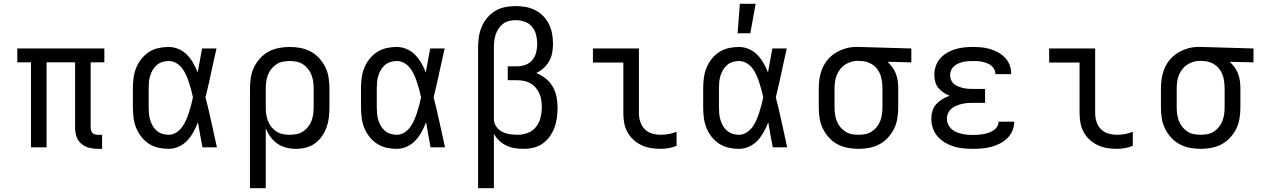

<svg xmlns="http://www.w3.org/2000/svg" viewBox="-20 -775 6640 1010"><path d="M517 8H494Q471 8 448 2Q425 -4 407.5 -19Q390 -34 382.5 -56.5Q375 -79 375 -102V-447H225V0H143V-447H71V-520H529V-447H457V-102Q457 -95 459.5 -87.5Q462 -80 467 -75Q472 -70 479.5 -68Q487 -66 494 -66H517Z M867 8Q840 8 813 2Q786 -4 763 -19Q740 -34 723 -56Q706 -78 696 -103Q686 -128 682.5 -155.5Q679 -183 679 -210V-310Q679 -337 682.5 -364.5Q686 -392 696 -417Q706 -442 723 -464Q740 -486 763 -501Q786 -516 813 -522Q840 -528 867 -528Q894 -528 919.5 -517Q945 -506 964 -486.5Q983 -467 996.5 -443Q1010 -419 1020 -394Q1026 -426 1031.5 -457.5Q1037 -489 1043 -520H1119Q1104 -456 1090.5 -391.5Q1077 -327 1061 -263Q1078 -198 1092 -132Q1106 -66 1121 0H1045Q1039 -32 1033 -64.5Q1027 -97 1022 -129L1021 -131Q1011 -105 997.5 -80.5Q984 -56 965.5 -36Q947 -16 921 -4Q895 8 867 8ZM867 -66Q888 -66 906.5 -77.5Q925 -89 937.5 -106Q950 -123 958.5 -142.5Q967 -162 973.5 -182Q980 -202 985.5 -222.5Q991 -243 995 -263Q991 -283 985.5 -303Q980 -323 973.5 -342.5Q967 -362 958.5 -381Q950 -400 937.5 -416.5Q925 -433 906.5 -443.5Q888 -454 867 -454Q850 -454 834 -449Q818 -444 805 -433Q792 -422 783.5 -407.5Q775 -393 770 -376.5Q765 -360 763.5 -343.5Q762 -327 762 -310V-210Q762 -193 763.5 -176.5Q765 -160 770 -143.5Q775 -127 783.5 -112.5Q792 -98 805 -87Q818 -76 834 -71Q850 -66 867 -66Z M1295 215V-310Q1295 -339 1299.5 -367.5Q1304 -396 1316.5 -421.5Q1329 -447 1348.5 -468.5Q1368 -490 1393 -503.5Q1418 -517 1446.5 -522.5Q1475 -528 1504 -528Q1533 -528 1561.5 -522.5Q1590 -517 1615 -503.5Q1640 -490 1659.5 -468.5Q1679 -447 1691.5 -421.5Q1704 -396 1708.5 -367.5Q1713 -339 1713 -310V-210Q1713 -184 1710 -157.5Q1707 -131 1698 -106Q1689 -81 1673.5 -58.5Q1658 -36 1636.5 -20.5Q1615 -5 1589 1.5Q1563 8 1537 8Q1511 8 1485.5 1.5Q1460 -5 1439 -19.5Q1418 -34 1402.5 -55.5Q1387 -77 1378 -101V215ZM1504 -66Q1522 -66 1540 -69.5Q1558 -73 1573.5 -83Q1589 -93 1600.5 -107.5Q1612 -122 1618.5 -139Q1625 -156 1627.5 -174Q1630 -192 1630 -210V-310Q1630 -328 1627.5 -346Q1625 -364 1618.5 -381Q1612 -398 1600.5 -412.5Q1589 -427 1573.5 -437Q1558 -447 1540 -450.5Q1522 -454 1504 -454Q1486 -454 1468 -450.5Q1450 -447 1434.5 -437Q1419 -427 1407.5 -412.5Q1396 -398 1389.5 -381Q1383 -364 1380.5 -346Q1378 -328 1378 -310V-210Q1378 -192 1380.5 -174Q1383 -156 1389.5 -139Q1396 -122 1407.5 -107.5Q1419 -93 1434.5 -83Q1450 -73 1468 -69.5Q1486 -66 1504 -66Z M2067 8Q2040 8 2013 2Q1986 -4 1963 -19Q1940 -34 1923 -56Q1906 -78 1896 -103Q1886 -128 1882.5 -155.5Q1879 -183 1879 -210V-310Q1879 -337 1882.5 -364.5Q1886 -392 1896 -417Q1906 -442 1923 -464Q1940 -486 1963 -501Q1986 -516 2013 -522Q2040 -528 2067 -528Q2094 -528 2119.5 -517Q2145 -506 2164 -486.5Q2183 -467 2196.5 -443Q2210 -419 2220 -394Q2226 -426 2231.5 -457.5Q2237 -489 2243 -520H2319Q2304 -456 2290.5 -391.5Q2277 -327 2261 -263Q2278 -198 2292 -132Q2306 -66 2321 0H2245Q2239 -32 2233 -64.5Q2227 -97 2222 -129L2221 -131Q2211 -105 2197.5 -80.5Q2184 -56 2165.5 -36Q2147 -16 2121 -4Q2095 8 2067 8ZM2067 -66Q2088 -66 2106.5 -77.5Q2125 -89 2137.5 -106Q2150 -123 2158.5 -142.5Q2167 -162 2173.5 -182Q2180 -202 2185.5 -222.5Q2191 -243 2195 -263Q2191 -283 2185.5 -303Q2180 -323 2173.5 -342.5Q2167 -362 2158.5 -381Q2150 -400 2137.5 -416.5Q2125 -433 2106.5 -443.5Q2088 -454 2067 -454Q2050 -454 2034 -449Q2018 -444 2005 -433Q1992 -422 1983.5 -407.5Q1975 -393 1970 -376.5Q1965 -360 1963.5 -343.5Q1962 -327 1962 -310V-210Q1962 -193 1963.5 -176.5Q1965 -160 1970 -143.5Q1975 -127 1983.5 -112.5Q1992 -98 2005 -87Q2018 -76 2034 -71Q2050 -66 2067 -66Z M2495 215V-525Q2495 -553 2499 -580.5Q2503 -608 2514 -634Q2525 -660 2543 -681.5Q2561 -703 2585 -717.5Q2609 -732 2636.5 -737.5Q2664 -743 2692 -743Q2718 -743 2744.5 -738.5Q2771 -734 2794.5 -722Q2818 -710 2837 -691Q2856 -672 2867.5 -648.5Q2879 -625 2884 -598.5Q2889 -572 2889 -546Q2889 -522 2885 -498.5Q2881 -475 2869.5 -454.5Q2858 -434 2840.5 -417.5Q2823 -401 2801 -391Q2828 -380 2850.5 -362Q2873 -344 2887.5 -319Q2902 -294 2907.5 -265.5Q2913 -237 2913 -208Q2913 -182 2909.5 -155.5Q2906 -129 2897 -104.5Q2888 -80 2872.5 -58Q2857 -36 2835.5 -20.5Q2814 -5 2788 1.5Q2762 8 2736 8Q2712 8 2689 4.5Q2666 1 2644.5 -9Q2623 -19 2605.5 -35.5Q2588 -52 2578 -72V215ZM2703 -66Q2730 -66 2756.5 -76Q2783 -86 2800 -108Q2817 -130 2823.5 -157Q2830 -184 2830 -212Q2830 -230 2827.5 -248Q2825 -266 2817.5 -283Q2810 -300 2798 -314Q2786 -328 2770 -337Q2754 -346 2736 -349.5Q2718 -353 2700 -353H2651V-426H2700Q2723 -426 2744.5 -434Q2766 -442 2780.5 -459.5Q2795 -477 2800.5 -499.5Q2806 -522 2806 -544Q2806 -568 2800 -592Q2794 -616 2778.5 -634.5Q2763 -653 2739.5 -661Q2716 -669 2692 -669Q2675 -669 2657.5 -664.5Q2640 -660 2626.5 -650Q2613 -640 2603 -625Q2593 -610 2587.5 -593.5Q2582 -577 2580 -559.5Q2578 -542 2578 -525V-144Q2580 -123 2592.5 -106.5Q2605 -90 2623.5 -81Q2642 -72 2662.5 -69Q2683 -66 2703 -66Z M3456 8Q3430 8 3404.5 4Q3379 0 3355.5 -11Q3332 -22 3312.5 -39.5Q3293 -57 3280.5 -80Q3268 -103 3263.5 -128.5Q3259 -154 3259 -180V-446H3099V-520H3341V-180Q3341 -157 3348 -134.5Q3355 -112 3371.5 -95.5Q3388 -79 3410.5 -72.5Q3433 -66 3456 -66Q3478 -66 3499 -70Q3520 -74 3539 -82V-8Q3520 0 3499 4Q3478 8 3456 8Z M3867 8Q3840 8 3813 2Q3786 -4 3763 -19Q3740 -34 3723 -56Q3706 -78 3696 -103Q3686 -128 3682.5 -155.5Q3679 -183 3679 -210V-310Q3679 -337 3682.5 -364.5Q3686 -392 3696 -417Q3706 -442 3723 -464Q3740 -486 3763 -501Q3786 -516 3813 -522Q3840 -528 3867 -528Q3894 -528 3919.5 -517Q3945 -506 3964 -486.5Q3983 -467 3996.5 -443Q4010 -419 4020 -394Q4026 -426 4031.5 -457.5Q4037 -489 4043 -520H4119Q4104 -456 4090.5 -391.5Q4077 -327 4061 -263Q4078 -198 4092 -132Q4106 -66 4121 0H4045Q4039 -32 4033 -64.5Q4027 -97 4022 -129L4021 -131Q4011 -105 3997.5 -80.5Q3984 -56 3965.5 -36Q3947 -16 3921 -4Q3895 8 3867 8ZM3867 -66Q3888 -66 3906.5 -77.5Q3925 -89 3937.5 -106Q3950 -123 3958.5 -142.5Q3967 -162 3973.5 -182Q3980 -202 3985.5 -222.5Q3991 -243 3995 -263Q3991 -283 3985.5 -303Q3980 -323 3973.5 -342.5Q3967 -362 3958.5 -381Q3950 -400 3937.5 -416.5Q3925 -433 3906.5 -443.5Q3888 -454 3867 -454Q3850 -454 3834 -449Q3818 -444 3805 -433Q3792 -422 3783.5 -407.5Q3775 -393 3770 -376.5Q3765 -360 3763.5 -343.5Q3762 -327 3762 -310V-210Q3762 -193 3763.5 -176.5Q3765 -160 3770 -143.5Q3775 -127 3783.5 -112.5Q3792 -98 3805 -87Q3818 -76 3834 -71Q3850 -66 3867 -66ZM3860 -600 3872 -755H3955L3927 -600Z M4496 8Q4467 8 4438.5 2.5Q4410 -3 4385 -16.5Q4360 -30 4340.5 -51.5Q4321 -73 4308.5 -98.5Q4296 -124 4291.5 -152.5Q4287 -181 4287 -210V-310Q4287 -338 4291.5 -365Q4296 -392 4307 -417.5Q4318 -443 4336.5 -464Q4355 -485 4379 -499Q4403 -513 4429.5 -520.5Q4456 -528 4484 -528H4500L4774 -520V-447L4649 -450Q4663 -437 4674.5 -421Q4686 -405 4693 -386.5Q4700 -368 4702.5 -349Q4705 -330 4705 -310V-210Q4705 -181 4700.5 -152.5Q4696 -124 4683.5 -98.5Q4671 -73 4651.5 -51.5Q4632 -30 4607 -16.5Q4582 -3 4553.5 2.5Q4525 8 4496 8ZM4496 -66Q4514 -66 4532 -69.5Q4550 -73 4565.5 -83Q4581 -93 4592.5 -107.5Q4604 -122 4610.5 -139Q4617 -156 4619.5 -174Q4622 -192 4622 -210V-310Q4622 -336 4617 -361Q4612 -386 4597.5 -407.5Q4583 -429 4559.5 -441Q4536 -453 4510 -454H4500Q4498 -455 4496 -455Q4494 -455 4491 -455Q4474 -455 4456.5 -449.5Q4439 -444 4424.5 -434.5Q4410 -425 4399 -410.5Q4388 -396 4381.5 -379.5Q4375 -363 4372.5 -345.5Q4370 -328 4370 -310V-210Q4370 -192 4372.5 -174Q4375 -156 4381.5 -139Q4388 -122 4399.5 -107.5Q4411 -93 4426.5 -83Q4442 -73 4460 -69.5Q4478 -66 4496 -66Z M5097 8Q5072 8 5046.5 5.5Q5021 3 4997 -4.5Q4973 -12 4951 -25Q4929 -38 4912.5 -57Q4896 -76 4887.5 -100Q4879 -124 4879 -150Q4879 -171 4885 -191.5Q4891 -212 4905.5 -227.5Q4920 -243 4938 -254Q4956 -265 4976 -271Q4959 -278 4943.5 -288Q4928 -298 4916.5 -312Q4905 -326 4900 -344Q4895 -362 4895 -381Q4895 -404 4902.5 -427Q4910 -450 4925.5 -467.5Q4941 -485 4961.5 -497Q4982 -509 5004.5 -516Q5027 -523 5050.5 -525.5Q5074 -528 5097 -528Q5120 -528 5142.5 -526Q5165 -524 5187 -517.5Q5209 -511 5229.5 -500Q5250 -489 5266 -472.5Q5282 -456 5290.5 -434.5Q5299 -413 5299 -390V-385H5216V-387Q5216 -400 5210 -411Q5204 -422 5194 -430Q5184 -438 5172 -442.5Q5160 -447 5147.5 -450Q5135 -453 5122.5 -453.5Q5110 -454 5097 -454Q5084 -454 5071 -453Q5058 -452 5045 -449Q5032 -446 5020 -440.5Q5008 -435 4998 -426Q4988 -417 4983 -405Q4978 -393 4978 -379Q4978 -366 4983.5 -353.5Q4989 -341 4999 -333Q5009 -325 5021.5 -320Q5034 -315 5047 -312Q5060 -309 5073.5 -308Q5087 -307 5100 -307H5162V-234H5100Q5085 -234 5070 -233Q5055 -232 5040 -228.5Q5025 -225 5011 -219Q4997 -213 4985.5 -203.5Q4974 -194 4967.5 -180Q4961 -166 4961 -151Q4961 -136 4967 -122Q4973 -108 4984 -97.5Q4995 -87 5009 -81Q5023 -75 5037.5 -71.5Q5052 -68 5067 -66.5Q5082 -65 5097 -65Q5111 -65 5125 -66Q5139 -67 5153 -69.5Q5167 -72 5180 -76.5Q5193 -81 5205 -88.5Q5217 -96 5225 -108.5Q5233 -121 5233 -135H5315V-132Q5315 -108 5305 -85.5Q5295 -63 5277.5 -46.5Q5260 -30 5238 -19Q5216 -8 5192.5 -2Q5169 4 5145 6Q5121 8 5097 8Z M5856 8Q5830 8 5804.5 4Q5779 0 5755.5 -11Q5732 -22 5712.5 -39.5Q5693 -57 5680.5 -80Q5668 -103 5663.5 -128.5Q5659 -154 5659 -180V-446H5499V-520H5741V-180Q5741 -157 5748 -134.5Q5755 -112 5771.5 -95.5Q5788 -79 5810.5 -72.5Q5833 -66 5856 -66Q5878 -66 5899 -70Q5920 -74 5939 -82V-8Q5920 0 5899 4Q5878 8 5856 8Z M6296 8Q6267 8 6238.5 2.5Q6210 -3 6185 -16.5Q6160 -30 6140.5 -51.5Q6121 -73 6108.5 -98.5Q6096 -124 6091.5 -152.5Q6087 -181 6087 -210V-310Q6087 -338 6091.5 -365Q6096 -392 6107 -417.5Q6118 -443 6136.5 -464Q6155 -485 6179 -499Q6203 -513 6229.5 -520.5Q6256 -528 6284 -528H6300L6574 -520V-447L6449 -450Q6463 -437 6474.5 -421Q6486 -405 6493 -386.5Q6500 -368 6502.5 -349Q6505 -330 6505 -310V-210Q6505 -181 6500.5 -152.5Q6496 -124 6483.5 -98.5Q6471 -73 6451.5 -51.5Q6432 -30 6407 -16.5Q6382 -3 6353.5 2.5Q6325 8 6296 8ZM6296 -66Q6314 -66 6332 -69.5Q6350 -73 6365.5 -83Q6381 -93 6392.5 -107.5Q6404 -122 6410.5 -139Q6417 -156 6419.5 -174Q6422 -192 6422 -210V-310Q6422 -336 6417 -361Q6412 -386 6397.5 -407.5Q6383 -429 6359.5 -441Q6336 -453 6310 -454H6300Q6298 -455 6296 -455Q6294 -455 6291 -455Q6274 -455 6256.5 -449.5Q6239 -444 6224.5 -434.5Q6210 -425 6199 -410.5Q6188 -396 6181.5 -379.5Q6175 -363 6172.5 -345.5Q6170 -328 6170 -310V-210Q6170 -192 6172.5 -174Q6175 -156 6181.5 -139Q6188 -122 6199.5 -107.5Q6211 -93 6226.5 -83Q6242 -73 6260 -69.5Q6278 -66 6296 -66Z"/></svg>

Font: Iosevka HT Extended
Style: Regular
Weight: 400
Width: 7
Monospace: yes
Designer: Belleve Invis
Foundry: Belleve Invis
Version: Version 32.3.0; ttfautohint (v1.8.4)